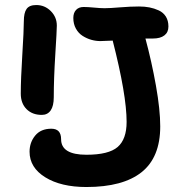

<svg xmlns="http://www.w3.org/2000/svg" viewBox="-20 -773 731 767"><path d="M147 -314Q108.9 -314 85.9 -337.2Q63 -360.4 63 -398.9Q63 -456.1 69.1 -554.2Q75.2 -652.3 75.2 -688Q75.2 -721.7 86.2 -737.3Q97.2 -752.9 125 -752.9Q158.7 -752.9 182.9 -728.8Q207 -704.6 207 -670.9Q207 -652.3 200.9 -555.2Q194.8 -458 194.8 -384.8Q194.8 -349.6 182.4 -331.8Q169.9 -314 147 -314ZM325.2 -25.9Q223.6 -25.9 160.9 -64.7Q98.1 -103.5 98.1 -167Q98.1 -204.1 120.6 -231.4Q143.1 -258.8 185.1 -258.8Q224.1 -258.8 224.1 -216.8Q224.1 -154.8 325.2 -154.8Q414.1 -154.8 450 -185.8Q485.8 -216.8 485.8 -286.1Q485.8 -393.6 430.2 -610.8Q394 -608.9 380.9 -608.9Q362.8 -608.9 344.7 -614Q326.7 -619.1 310.1 -629.6Q293.5 -640.1 283.2 -658.7Q272.9 -677.2 272.9 -701.2Q272.9 -721.7 283.9 -733.4Q294.9 -745.1 314 -745.1Q330.1 -745.1 355.7 -742.7Q381.3 -740.2 397.9 -740.2Q418.5 -740.2 460.2 -743.7Q502 -747.1 535.2 -747.1Q558.1 -747.1 577.1 -743.4Q596.2 -739.7 614.3 -731.4Q632.3 -723.1 642.6 -706.8Q652.8 -690.4 652.8 -667Q652.8 -644 636.7 -631.6Q620.6 -619.1 590.8 -619.1H561Q585.9 -526.9 603 -430.7Q620.1 -334.5 620.1 -268.1Q620.1 -144.5 545.7 -85.2Q471.2 -25.9 325.2 -25.9Z"/></svg>

Font: Shantell Sans Bouncy
Style: Regular
Weight: 600
Designer: Stephen Nixon, Anya Danilova, Shantell Martin
Foundry: Arrow Type
Version: Version 1.006;[9816181b4]